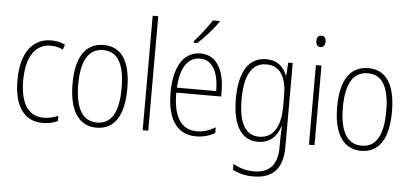

<svg xmlns="http://www.w3.org/2000/svg" viewBox="-61 -896 2706 1270"><g transform="rotate(5 1292.5 -261.5)"><path d="M240 10C276 10 313 2 340 -11V-46C310 -33 276 -25 243 -25C134 -25 88 -120 88 -260C88 -418 149 -504 251 -504C278 -504 306 -498 331 -485L343 -518C316 -532 286 -539 250 -539C125 -539 50 -437 50 -259C50 -93 111 10 240 10Z M779 -265C779 -433 725 -539 599 -539C477 -539 415 -442 415 -266C415 -90 478 10 598 10C719 10 779 -89 779 -265ZM453 -266C453 -419 499 -505 599 -505C702 -505 741 -411 741 -266C741 -108 696 -24 598 -24C499 -24 453 -112 453 -266Z M941 0V-760H904V0Z M1348 -757V-764H1304C1273 -716 1233 -665 1190 -616V-606H1214C1257 -644 1316 -711 1348 -757ZM1242 -539C1124 -539 1066 -427 1066 -263C1066 -98 1126 10 1258 10C1307 10 1347 -2 1384 -23V-61C1340 -35 1304 -24 1260 -24C1156 -24 1103 -110 1104 -267H1402V-300C1402 -428 1357 -539 1242 -539ZM1242 -505C1329 -505 1366 -415 1366 -300H1105C1112 -437 1163 -505 1242 -505Z M1678 -539C1558 -539 1500 -435 1500 -261C1500 -79 1563 10 1670 10C1746 10 1796 -36 1816 -105H1819C1817 -67 1816 -41 1816 -10V30C1816 149 1766 207 1659 207C1606 207 1563 193 1522 170V209C1560 229 1604 241 1659 241C1796 241 1854 165 1854 27V-529H1824L1819 -445H1815C1794 -497 1754 -539 1678 -539ZM1681 -505C1780 -505 1816 -422 1816 -308V-232C1816 -127 1781 -24 1675 -24C1585 -24 1538 -101 1538 -261C1538 -410 1580 -505 1681 -505Z M2028 -726C2005 -726 1997 -709 1997 -688C1997 -667 2007 -650 2027 -650C2048 -650 2058 -666 2058 -689C2058 -709 2050 -726 2028 -726ZM2045 -529H2008V0H2045Z M2536 -265C2536 -433 2482 -539 2356 -539C2234 -539 2172 -442 2172 -266C2172 -90 2235 10 2355 10C2476 10 2536 -89 2536 -265ZM2210 -266C2210 -419 2256 -505 2356 -505C2459 -505 2498 -411 2498 -266C2498 -108 2453 -24 2355 -24C2256 -24 2210 -112 2210 -266Z"/></g></svg>

Font: Noto Sans Hebrew Condensed ExtraLight
Style: Regular
Weight: 200
Width: 3
Designer: Monotype Design Team
Foundry: Monotype Imaging Inc.
Version: Version 2.004